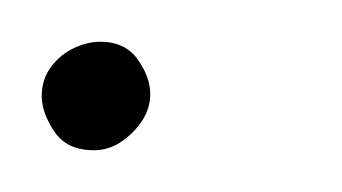

<svg xmlns="http://www.w3.org/2000/svg" viewBox="-22 -65 164 92"><path d="M23 7Q10 7 4 -2Q-2 -11 -2 -19Q-2 -27 2.5 -33Q7 -39 13.5 -42Q20 -45 26 -45Q38 -45 44 -36.5Q50 -28 50 -20Q50 -13 46 -7Q42 -1 36 3Q30 7 23 7Z"/></svg>

Font: MuseoModerno Thin Thin
Style: Italic
Weight: 250
Italic angle: -9°
Version: Version 1.003